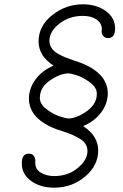

<svg xmlns="http://www.w3.org/2000/svg" viewBox="-20 -635 565 882"><path d="M80.1 116.2Q80.1 71.3 111.8 70.8Q127.9 70.8 135 80.8Q142.1 90.8 142.1 100.1V113.8Q142.1 143.6 168.5 158.7Q194.8 173.8 229 173.8Q292 173.8 336.9 137Q381.8 100.1 381.8 59.1Q381.8 41 372.3 26.1Q362.8 11.2 344 0.7Q325.2 -9.8 310.5 -16.4Q295.9 -22.9 271 -31Q246.1 -39.1 240.2 -41Q113.3 -88.9 112.8 -182.1Q112.8 -228 142.8 -269.5Q172.9 -311 225.1 -333V-334Q157.2 -378.9 157.2 -444.8Q157.2 -515.6 219.7 -565.4Q282.2 -615.2 360.8 -615.2Q423.8 -615.2 466.3 -584.2Q508.8 -553.2 508.8 -503.9Q508.8 -460 476.1 -460Q463.9 -460 456.1 -468Q448.2 -476.1 446.8 -486.8Q446.8 -489.7 447.5 -497.8Q448.2 -505.9 446.8 -511.2Q443.8 -532.2 420.9 -547.1Q397.9 -562 359.9 -562Q297.9 -562 252.4 -526.1Q207 -490.2 207 -448.2Q207 -430.2 216.6 -415Q226.1 -399.9 245.1 -388.9Q264.2 -377.9 278.6 -372.1Q293 -366.2 317.9 -357.7Q342.8 -349.1 349.1 -347.2Q475.1 -298.3 475.1 -206.1Q475.1 -160.2 445.1 -119.1Q415 -78.1 362.8 -56.2V-55.2Q430.7 -11.2 431.2 56.2Q431.2 125 371.1 176Q311 227.1 228 227.1Q165 227.1 122.6 196Q80.1 165 80.1 116.2ZM163.1 -185.1Q163.1 -155.3 196 -131.6Q229 -107.9 257.1 -99.4Q285.2 -90.8 293 -90.8Q332 -90.8 378.4 -124Q424.8 -157.2 424.8 -204.1Q424.8 -233.9 392.3 -257.3Q359.9 -280.8 332 -289.3Q304.2 -297.9 295.9 -297.9Q256.8 -297.9 210 -265.9Q163.1 -233.9 163.1 -185.1Z"/></svg>

Font: CMU Typewriter Text
Style: LightOblique
Weight: 200
Italic angle: -9.46001°
Version: Version 0.7.0